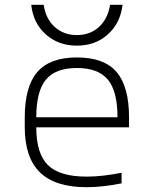

<svg xmlns="http://www.w3.org/2000/svg" viewBox="-20 -769 640 799"><path d="M340 10Q210 10 146.5 -51.5Q83 -113 83 -240V-280Q83 -409 135.5 -469.5Q188 -530 300 -530Q413 -530 465 -469.5Q517 -409 517 -280V-239H131Q131 -129 180 -81.5Q229 -34 341 -34Q376 -34 413 -38.5Q450 -43 486 -50V-6Q452 1 414 5.5Q376 10 340 10ZM131 -281H469Q469 -389 429 -437.5Q389 -486 300 -486Q211 -486 171 -437.5Q131 -389 131 -281ZM300 -579Q223 -579 170.5 -626Q118 -673 110 -749H162Q170 -691 207.5 -657Q245 -623 300 -623Q355 -623 392 -657Q429 -691 438 -749H490Q481 -673 429 -626Q377 -579 300 -579Z"/></svg>

Font: M PLUS Code Latin 60 Light
Style: Regular
Weight: 300
Width: 7
Monospace: yes
Designer: Coji Morishita
Foundry: UNDERFOREST DESIGN
Version: Version 1.005; ttfautohint (v1.8.3)